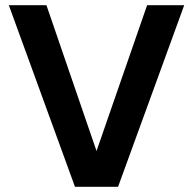

<svg xmlns="http://www.w3.org/2000/svg" viewBox="-20 -720 744 740"><path d="M269 0 14 -700H159L352 -138L547 -700H690L435 0Z"/></svg>

Font: DM Sans 24pt
Style: Bold
Weight: 700
Designer: Colophon Foundry, Jonny Pinhorn
Foundry: Colophon Foundry
Version: Version 4.004;gftools[0.9.30]